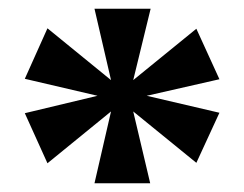

<svg xmlns="http://www.w3.org/2000/svg" viewBox="-20 -820 561 441"><path d="M197 -399H325L286 -564L431 -446L484 -561L317 -600L484 -638L431 -754L286 -636L326 -800H197L235 -636L89 -755L37 -639L204 -600L37 -560L89 -445L235 -564Z"/></svg>

Font: Noto Serif Malayalam Black
Style: Regular
Weight: 900
Designer: Indian type Foundry, Jelle Bosma, Monotype Design Team
Foundry: Monotype Imaging Inc.
Version: Version 2.104